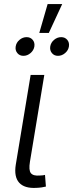

<svg xmlns="http://www.w3.org/2000/svg" viewBox="-20 -910 356 933"><path d="M156.7 2.9Q99.1 6.3 73.2 -22.2Q47.4 -50.8 56.6 -109.4L128.9 -545.9H195.3L125.5 -124Q118.7 -83 130.1 -68.6Q141.6 -54.2 173.8 -57.1Q184.1 -57.6 188.7 -58.1Q193.4 -58.6 198.7 -60.1L203.1 -3.4Q195.3 -1.5 183.1 0.5Q170.9 2.4 156.7 2.9ZM261.7 -638.7Q243.2 -638.7 232.2 -652.1Q221.2 -665.5 224.1 -684.1Q227.1 -703.1 242.7 -716.3Q258.3 -729.5 277.3 -729.5Q295.9 -729.5 306.9 -716.3Q317.9 -703.1 314.9 -684.1Q312 -665.5 296.4 -652.1Q280.8 -638.7 261.7 -638.7ZM93.8 -638.7Q75.2 -638.7 64.2 -652.1Q53.2 -665.5 56.2 -684.1Q59.1 -703.1 74.7 -716.3Q90.3 -729.5 109.4 -729.5Q127.9 -729.5 138.9 -716.3Q149.9 -703.1 147 -684.1Q144 -665.5 128.4 -652.1Q112.8 -638.7 93.8 -638.7ZM170.9 -750 211.4 -890.1H282.2L217.3 -750Z"/></svg>

Font: Inter Light
Style: Italic
Weight: 300
Italic angle: -9.3988°
Designer: Rasmus Andersson
Foundry: rsms
Version: Version 4.001;git-66647c0bb